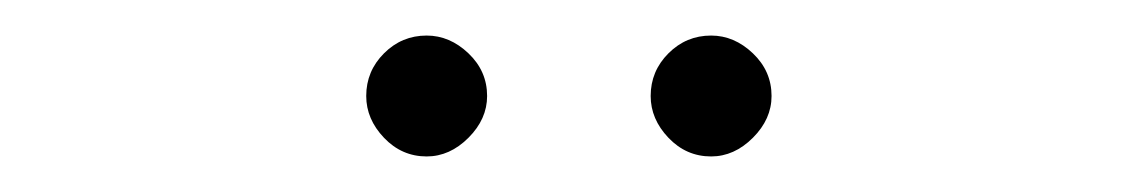

<svg xmlns="http://www.w3.org/2000/svg" viewBox="-20 -675 640 108"><path d="M186 -621Q186 -635 196 -645Q206 -655 220 -655Q233 -655 243.5 -645Q254 -635 254 -621Q254 -608 243.5 -597.5Q233 -587 220 -587Q206 -587 196 -597.5Q186 -608 186 -621ZM346 -621Q346 -635 356 -645Q366 -655 380 -655Q393 -655 403.5 -645Q414 -635 414 -621Q414 -608 403.5 -597.5Q393 -587 380 -587Q366 -587 356 -597.5Q346 -608 346 -621Z"/></svg>

Font: Arima Madurai Thin
Style: Regular
Weight: 250
Designer: Joana Correia and Natanael Gama
Foundry: NDISCOVER
Version: Version 1.019; ttfautohint (v1.5) -l 7 -r 28 -G 50 -x 13 -D 